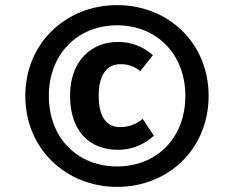

<svg xmlns="http://www.w3.org/2000/svg" viewBox="-20 -843 915 751"><path d="M438 -823C240 -823 79 -676 79 -468C79 -259 240 -112 438 -112C637 -112 796 -259 796 -468C796 -676 637 -823 438 -823ZM438 -744C592 -744 705 -632 705 -468C705 -302 592 -192 438 -192C284 -192 171 -302 171 -468C171 -632 284 -744 438 -744ZM441 -679C335 -679 254 -602 254 -469C254 -332 328 -257 442 -257C500 -257 546 -280 582 -312L538 -378C511 -356 485 -346 449 -346C400 -346 366 -381 366 -469C366 -558 404 -592 451 -592C480 -592 502 -585 529 -565L578 -627C541 -660 496 -679 441 -679Z"/></svg>

Font: Glow Sans TC Normal
Style: Bold
Weight: 700
Designer: Ryoko NISHIZUKA (kana, bopomofo & ideographs); Paul D. Hunt (Latin, Greek & Cyrillic); Sandoll Communications, Soo-young
Version: Version 0.93